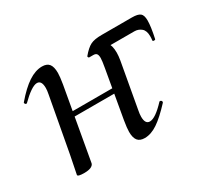

<svg xmlns="http://www.w3.org/2000/svg" viewBox="-91 -535 739 682"><g transform="rotate(-30 278.5 -193.5)"><path d="M292 -39Q292 -54 297 -84L331 -278Q336 -306 336 -317Q336 -329 332 -334Q328 -339 319 -339H302Q300 -339 298.5 -341.5Q297 -344 298 -346Q318 -370 334 -378Q350 -386 380 -386H504Q528 -386 537.5 -378.5Q547 -371 547 -349Q547 -324 537 -278Q536 -275 530.5 -275.5Q525 -276 526 -280Q527 -286 527 -296Q527 -319 515 -329Q503 -339 487 -339H343L347 -365Q395 -365 395 -305Q395 -292 392 -274L359 -90Q356 -75 356 -64Q356 -34 375 -34Q398 -34 439 -78Q440 -79 442 -79Q446 -79 448 -75.5Q450 -72 448 -69Q411 -29 383.5 -10.5Q356 8 330 8Q310 8 301 -3.5Q292 -15 292 -39ZM55 1 59 -19Q68 -62 70 -74L111 -297Q114 -312 114 -322Q114 -353 95 -353Q84 -353 67 -341.5Q50 -330 29 -309Q28 -308 26 -308Q23 -308 21 -311.5Q19 -315 21 -317Q55 -357 84 -376Q113 -395 140 -395Q160 -395 169 -383.5Q178 -372 178 -347Q178 -332 173 -302L121 -9Q119 -1 109 3.5Q99 8 82 8Q55 8 55 1ZM124 -203H353L350 -183H120Z"/></g></svg>

Font: Cormorant Infant Medium
Style: Italic
Weight: 500
Italic angle: -10°
Designer: Christian Thalmann (Catharsis Fonts)
Foundry: Catharsis Fonts
Version: Version 4.000